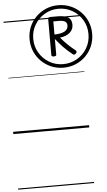

<svg xmlns="http://www.w3.org/2000/svg" viewBox="-91 -1168 963 1720"><g transform="rotate(-5 391.0 -307.5)"><path d="M500 -553Q442 -553 391 -574.5Q340 -596 301 -634.5Q262 -673 240.5 -724Q219 -775 219 -834Q219 -893 240.5 -944Q262 -995 301 -1033.5Q340 -1072 391 -1093.5Q442 -1115 500 -1115Q559 -1115 610.5 -1093.5Q662 -1072 700.5 -1033.5Q739 -995 760.5 -944Q782 -893 782 -834Q782 -775 760.5 -724Q739 -673 700.5 -634.5Q662 -596 610.5 -574.5Q559 -553 500 -553ZM500 -585Q569 -585 626 -618.5Q683 -652 716 -708.5Q749 -765 749 -834Q749 -903 716 -959.5Q683 -1016 626 -1049.5Q569 -1083 500 -1083Q432 -1083 375.5 -1049.5Q319 -1016 285.5 -959.5Q252 -903 252 -834Q252 -765 285.5 -708.5Q319 -652 375.5 -618.5Q432 -585 500 -585ZM422 -661Q412 -661 406.5 -664.5Q401 -668 401 -675V-1002Q401 -1016 425 -1016H489Q551 -1016 582 -996.5Q613 -977 613 -929Q613 -887 581 -859Q549 -831 492 -824Q523 -787 554 -757Q585 -727 621 -699Q628 -694 629 -686.5Q630 -679 621 -670Q607 -654 592 -667Q548 -702 512.5 -738.5Q477 -775 445 -816V-675Q445 -668 439.5 -664.5Q434 -661 422 -661ZM445 -856Q505 -857 536.5 -874.5Q568 -892 568 -927Q568 -952 550 -963Q532 -974 498 -974H445ZM0 490H683V500H0ZM0 -20H683V0H0ZM0 -505H683V-500H0ZM0 -1010H683V-1000H0Z"/></g></svg>

Font: Playwrite AU QLD Guides
Style: Regular
Weight: 400
Designer: Veronika Burian, José Scaglione
Foundry: TypeTogether
Version: Version 1.003